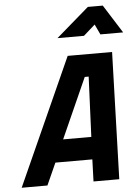

<svg xmlns="http://www.w3.org/2000/svg" viewBox="-61 -978 747 1025"><g transform="rotate(-5 312.5 -465.5)"><path d="M449 -931H529L625 -779H503L477 -834L415 -779H273ZM319 -680H557L536 0H398L402 -118H204L151 0H13ZM407 -238 421 -560H400L256 -238Z"/></g></svg>

Font: Cairo
Style: Bold Italic
Weight: 700
Italic angle: -13°
Designer: Mohamed Gaber, Accademia di Belle Arti di Urbino and others
Foundry: Kief Type Foundry, Accademia di Belle Arti di Urbino and others
Version: Version 3.011